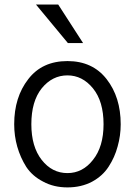

<svg xmlns="http://www.w3.org/2000/svg" viewBox="-20 -814 599 852"><path d="M119.1 -262.7Q119.1 -163.1 165 -104.5Q210.9 -45.9 279.3 -45.9Q346.7 -45.9 392.6 -104.5Q439.5 -163.1 439.5 -262.7Q439.5 -364.3 392.6 -421.9Q345.7 -479.5 279.3 -479.5Q211.9 -479.5 165 -421.9Q119.1 -364.3 119.1 -262.7ZM43 -262.7Q43 -382.8 105.5 -462.9Q167 -543 279.3 -543Q390.6 -543 453.1 -462.9Q515.6 -382.8 515.6 -262.7Q515.6 -211.9 502 -164.1Q489.3 -116.2 461.9 -74.2Q435.5 -33.2 388.7 -7.8Q340.8 17.6 279.3 17.6Q218.8 17.6 171.9 -7.8Q124 -32.2 96.7 -73.2Q70.3 -115.2 56.6 -163.1Q43 -210.9 43 -262.7ZM139.6 -793.9Q164.1 -793.9 238.3 -793.9Q265.6 -751 348.6 -623Q332 -623 281.2 -623Q246.1 -666 139.6 -793.9Z"/></svg>

Font: Gothic A1
Style: Regular
Weight: 400
Designer: HanYang I&C Co.,Ltd.
Version: Version 2.50